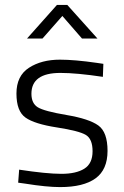

<svg xmlns="http://www.w3.org/2000/svg" viewBox="-20 -752 504 782"><path d="M226 -455Q108 -455 108 -370Q108 -331 134 -315Q160 -299 251.5 -283.5Q343 -268 380.5 -241Q418 -214 418 -137.5Q418 -61 369 -25.5Q320 10 225 10Q170 10 83 -4L54 -8L58 -61Q170 -44 230 -44Q290 -44 323.5 -65Q357 -86 357 -136Q357 -186 329.5 -202.5Q302 -219 211.5 -233Q121 -247 84 -273Q47 -299 47 -371Q47 -443 98 -476Q149 -509 224 -509Q284 -509 374 -496L401 -492L399 -439Q292 -455 226 -455ZM90 -595 212 -732H254L377 -595H314L234 -687L153 -595Z"/></svg>

Font: Titillium Web[RUS by Daymarius]
Style: Regular
Weight: 300
Designer: Cyrillization by Daymarius
Foundry: Cyrillization by Daymarius
Version: Version 1.002 September 12, 2018